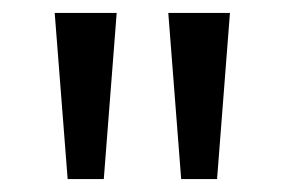

<svg xmlns="http://www.w3.org/2000/svg" viewBox="-20 -734 442 298"><path d="M161.1 -713.9 141.1 -456.1H85L64.9 -713.9ZM336.9 -713.9 316.9 -456.1H261.2L241.2 -713.9Z"/></svg>

Font: Droid Sans
Style: Regular
Weight: 400
Foundry: Ascender Corporation
Version: Version 1.00 build 114